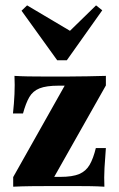

<svg xmlns="http://www.w3.org/2000/svg" viewBox="-20 -705 448 725"><path d="M29.8 0V-36.3L224.2 -381.5H200.8Q154.8 -381.5 129.4 -371.4Q104 -361.3 90.7 -338.3Q77.4 -315.3 66.9 -276.6H29Q33.1 -314.5 34.7 -349.6Q36.3 -384.7 34.7 -418.5Q60.5 -416.9 86.3 -416.5Q112.1 -416.1 137.9 -416.1H200.8H241.1Q275.8 -416.1 311.3 -416.9Q346.8 -417.7 379.8 -418.5V-382.3L184.7 -37.1H207.3Q254 -37.1 279.4 -48Q304.8 -58.9 318.5 -82.7Q332.3 -106.5 341.9 -146H379.8Q376.6 -107.3 374.6 -71Q372.6 -34.7 374.2 0Q348.4 -1.6 322.6 -2Q296.8 -2.4 271.8 -2.4H207.3H167.7Q133.1 -2.4 97.6 -2Q62.1 -1.6 29.8 0ZM342.7 -684.7 366.1 -666.1 232.3 -477.4H196L61.3 -664.5L82.3 -684.7L268.5 -574.2L213.7 -558.9Z"/></svg>

Font: Playfair 9pt Black
Style: Regular
Weight: 900
Designer: Claus Eggers Sørensen
Foundry: Claus Eggers Sørensen
Version: Version 2.203